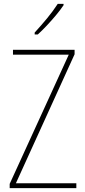

<svg xmlns="http://www.w3.org/2000/svg" viewBox="-20 -971 440 991"><path d="M374 0H30V-22L335 -689H47V-714H365V-691L62 -25H374ZM308 -944Q292 -920 269 -892.5Q246 -865 221.5 -839Q197 -813 175 -793H159V-803Q193 -840 223.5 -877Q254 -914 278 -951H308Z"/></svg>

Font: Noto Sans Myanmar Condensed Thin
Style: Regular
Weight: 100
Width: 3
Designer: Monotype Design Team
Foundry: Monotype Imaging Inc.
Version: Version 2.107; ttfautohint (v1.8.4.7-5d5b)